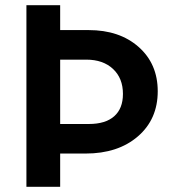

<svg xmlns="http://www.w3.org/2000/svg" viewBox="-20 -714 648 734"><path d="M81 0V-694H210V-599H319Q437 -599 510 -534.5Q583 -470 583 -365Q583 -258 507 -192.5Q431 -127 307 -127H210V0ZM310 -486H210V-240H320Q383 -240 416.5 -269.5Q450 -299 450 -355Q450 -415 412 -450.5Q374 -486 310 -486Z"/></svg>

Font: Cantarell
Style: Bold
Weight: 700
Designer: Dave Crossland, Nikolaus Waxweiler, Florian Fecher, Jacques Le Bailly, Eben Sorkin, Alexei Vanyashin, Alexios Zavras, Em
Version: Version 0.303